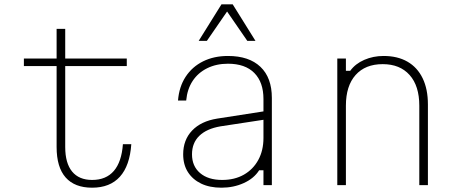

<svg xmlns="http://www.w3.org/2000/svg" viewBox="-20 -860 2140 892"><path d="M283 -726V-588H569V-553H283V-177Q283 -102 315 -63Q347 -24 408 -24Q473 -24 509 -66Q545 -108 551 -190H590Q583 -90 537 -39Q491 12 408 12Q327 12 285 -35.5Q243 -83 243 -177V-553H91V-588H243V-726Z M1214 -344V-305L1004 -273Q940 -262 906 -229Q872 -196 872 -143Q872 -88 909.5 -56Q947 -24 1012 -24Q1070 -24 1113 -48.5Q1156 -73 1180 -117Q1204 -161 1204 -219V-400Q1204 -478 1161.5 -521Q1119 -564 1039 -564Q985 -564 942.5 -543Q900 -522 875 -484Q850 -446 845 -393H807Q812 -457 842.5 -503.5Q873 -550 923.5 -575Q974 -600 1039 -600Q1137 -600 1190 -549.5Q1243 -499 1243 -405V0H1204V-69H1184Q1160 -31 1112.5 -9.5Q1065 12 1009 12Q954 12 914.5 -7Q875 -26 853 -60.5Q831 -95 831 -143Q831 -210 872.5 -253.5Q914 -297 989 -309ZM903 -670 1009 -840H1061L1167 -670H1129L1025 -821H1045L941 -670Z M1547 0V-588H1587V-531H1607Q1631 -564 1672.5 -582Q1714 -600 1762 -600Q1827 -600 1873 -573.5Q1919 -547 1943.5 -496.5Q1968 -446 1968 -375V0H1928V-369Q1928 -461 1883 -511.5Q1838 -562 1758 -562Q1677 -562 1632 -511.5Q1587 -461 1587 -369V0Z"/></svg>

Font: Martian Mono SemiExpanded Thin
Style: Regular
Weight: 250
Monospace: yes
Version: Version 0.930